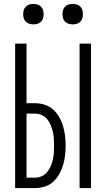

<svg xmlns="http://www.w3.org/2000/svg" viewBox="-20 -957 540 977"><path d="M385 0V-735H443V0ZM57 0V-735H115V-432H158Q183 -432 207.5 -424Q232 -416 250.5 -399.5Q269 -383 281.5 -361Q294 -339 301 -315Q308 -291 311 -266Q314 -241 314 -216Q314 -191 311 -166Q308 -141 301 -117Q294 -93 281.5 -71Q269 -49 250.5 -32Q232 -15 207.5 -7.5Q183 0 158 0ZM115 -53H158Q176 -53 192.5 -60.5Q209 -68 220 -81.5Q231 -95 238 -111.5Q245 -128 249 -145.5Q253 -163 254 -180.5Q255 -198 255 -216Q255 -234 254 -251.5Q253 -269 249 -286.5Q245 -304 238 -320.5Q231 -337 220 -350.5Q209 -364 192.5 -371.5Q176 -379 158 -379H115ZM350 -833Q339 -833 329 -836Q319 -839 311.5 -846.5Q304 -854 301 -864Q298 -874 298 -885Q298 -896 301 -906Q304 -916 311.5 -923.5Q319 -931 329 -934Q339 -937 350 -937Q361 -937 371 -934Q381 -931 388.5 -923.5Q396 -916 399 -906Q402 -896 402 -885Q402 -874 399 -864Q396 -854 388.5 -846.5Q381 -839 371 -836Q361 -833 350 -833ZM150 -833Q139 -833 129 -836Q119 -839 111.5 -846.5Q104 -854 101 -864Q98 -874 98 -885Q98 -896 101 -906Q104 -916 111.5 -923.5Q119 -931 129 -934Q139 -937 150 -937Q161 -937 171 -934Q181 -931 188.5 -923.5Q196 -916 199 -906Q202 -896 202 -885Q202 -874 199 -864Q196 -854 188.5 -846.5Q181 -839 171 -836Q161 -833 150 -833Z"/></svg>

Font: Iosevka Fixed Light
Style: Regular
Weight: 300
Monospace: yes
Designer: Belleve Invis
Foundry: Belleve Invis
Version: Version 32.3.0